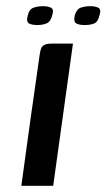

<svg xmlns="http://www.w3.org/2000/svg" viewBox="-20 -601 344 621"><path d="M254 -520Q237 -520 227 -525Q217 -530 222 -552Q228 -572 242 -576.5Q256 -581 272 -581Q288 -581 298 -576Q308 -571 302 -552Q297 -530 284.5 -525Q272 -520 254 -520ZM101 -520Q84 -520 74 -525Q64 -530 70 -552Q75 -572 89.5 -576.5Q104 -581 119 -581Q135 -581 145 -576Q155 -571 149 -552Q144 -531 131 -525.5Q118 -520 101 -520ZM49 0Q63 -105 78 -211Q93 -317 108 -422Q110 -435 112.5 -443Q115 -451 123 -455.5Q131 -460 148 -460H216L152 0Z"/></svg>

Font: Genos Thin Medium
Style: Italic
Weight: 500
Italic angle: -8°
Version: Version 1.010